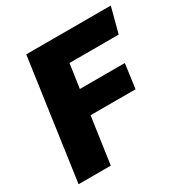

<svg xmlns="http://www.w3.org/2000/svg" viewBox="-158 -818 919 950"><g transform="rotate(-30 301.0 -343.0)"><path d="M22 0 119 -686H602L564 -542H283L263 -405H520L501 -266H244L206 0Z"/></g></svg>

Font: Chivo Medium ExtraBold
Style: Italic
Weight: 800
Italic angle: -8.05°
Version: Version 2.002